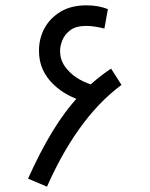

<svg xmlns="http://www.w3.org/2000/svg" viewBox="-20 -697 560 719"><path d="M156 2 85 -28Q129 -126 175.5 -203Q222 -280 276.5 -338.5Q331 -397 396 -440L435 -379Q389 -345 349 -302.5Q309 -260 274.5 -211Q240 -162 210.5 -108.5Q181 -55 156 2ZM293 -318Q263 -326 233.5 -342Q204 -358 179.5 -381.5Q155 -405 140.5 -436Q126 -467 126 -507Q126 -553 146.5 -591Q167 -629 206.5 -653Q246 -677 304 -677Q326 -677 346 -673.5Q366 -670 384 -663L371 -590Q356 -594 338 -597Q320 -600 303 -600Q265 -600 244 -584.5Q223 -569 214 -547.5Q205 -526 205 -506Q205 -474 222.5 -449Q240 -424 266.5 -406.5Q293 -389 323.5 -380Q354 -371 381 -371Z"/></svg>

Font: Noto Sans Arabic SemiCondensed
Style: Regular
Weight: 400
Width: 4
Designer: Monotype Design Team, Nadine Chahine, Nizar Qandah and Khaled Hosny
Foundry: Monotype Imaging Inc.
Version: Version 2.012